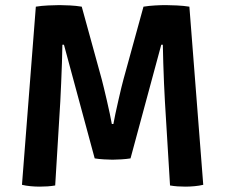

<svg xmlns="http://www.w3.org/2000/svg" viewBox="-20 -708 861 734"><path d="M117 -682.5Q138.5 -686 164.2 -687.2Q190 -688.5 207.5 -688.5Q225 -688.5 248 -687.2Q271 -686 292.5 -682.5L369 -404.5Q371.5 -394.5 377 -372.5Q382.5 -350.5 388.5 -324Q394.5 -297.5 399.8 -273.2Q405 -249 407.5 -234H413.5Q416 -249 421.2 -273.2Q426.5 -297.5 432.5 -324Q438.5 -350.5 443.8 -372.5Q449 -394.5 452 -404.5L528.5 -682.5Q550.5 -686 573 -687.2Q595.5 -688.5 613.5 -688.5Q631 -688.5 656.2 -687.2Q681.5 -686 704 -682.5L757 -1.5Q742.5 2 723.8 3.8Q705 5.5 689 5.5Q673.5 5.5 659 4.5Q644.5 3.5 630 1L610.5 -319.5Q608.5 -351 607 -389.8Q605.5 -428.5 604.2 -467Q603 -505.5 602.5 -537H596.5L479 -102.5Q464 -100 444.2 -98.8Q424.5 -97.5 410 -97.5Q396.5 -97.5 376.5 -98.8Q356.5 -100 342 -102.5L224.5 -537H218.5Q218 -505.5 216.8 -467Q215.5 -428.5 213.8 -389.8Q212 -351 210.5 -319.5L191 1Q176.5 3.5 161.5 4.5Q146.5 5.5 131.5 5.5Q115 5.5 96.5 3.8Q78 2 64 -1.5Z"/></svg>

Font: Signika SC SemiBold
Style: Regular
Weight: 600
Designer: Anna Giedryś
Foundry: Anna Giedryś
Version: Version 2.000; ttfautohint (v1.8.3) -l 8 -r 50 -G 200 -x 9 -